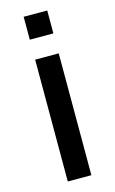

<svg xmlns="http://www.w3.org/2000/svg" viewBox="-114 -776 493 822"><g transform="rotate(-15 132.0 -365.0)"><path d="M184.5 -628.5V-730H80V-628.5ZM184.5 0V-540H80V0Z"/></g></svg>

Font: Manrope SemiBold
Style: Regular
Weight: 600
Designer: Mikhail Sharanda
Foundry: Mikhail Sharanda
Version: Version 4.505